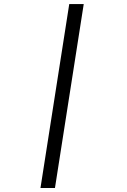

<svg xmlns="http://www.w3.org/2000/svg" viewBox="-20 -731 627 945"><path d="M250.5 194.3H179.2L320.8 -710.9H392.1Z"/></svg>

Font: Roboto Mono
Style: Italic
Weight: 400
Designer: Google
Version: Version 2.000985; 2015; ttfautohint (v1.3)